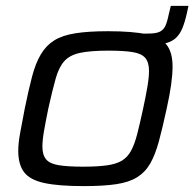

<svg xmlns="http://www.w3.org/2000/svg" viewBox="-20 -624 660 652"><path d="M416 -471 424 -510H483Q509 -510 522 -516Q535 -522 541.5 -536Q548 -550 553 -575L560 -604H620L615 -581Q608 -549 599 -527.5Q590 -506 575.5 -493.5Q561 -481 537.5 -476Q514 -471 476 -471ZM265 8Q179 8 130.5 -2.5Q82 -13 62 -39Q42 -65 42 -112Q42 -138 48.5 -173Q55 -208 64 -255Q77 -319 89 -364.5Q101 -410 119 -440Q137 -470 164.5 -487Q192 -504 236 -511Q280 -518 346 -518Q431 -518 479 -507.5Q527 -497 546.5 -471Q566 -445 566 -398Q566 -371 561 -335.5Q556 -300 546 -255Q532 -190 519.5 -144Q507 -98 490 -68.5Q473 -39 445.5 -22Q418 -5 374.5 1.5Q331 8 265 8ZM263 -58Q311 -58 343 -62.5Q375 -67 394 -78.5Q413 -90 425 -112Q437 -134 446 -169Q455 -204 466 -255Q475 -297 480.5 -329Q486 -361 486 -383Q486 -412 473.5 -427Q461 -442 431 -447Q401 -452 348 -452Q287 -452 252 -444.5Q217 -437 198.5 -416.5Q180 -396 169 -357Q158 -318 144 -255Q135 -211 129.5 -179.5Q124 -148 124 -126Q124 -98 136.5 -83Q149 -68 179.5 -63Q210 -58 263 -58Z"/></svg>

Font: Saira SemiExpanded
Style: Italic
Weight: 400
Width: 6
Italic angle: -12°
Designer: Hector Gatti with collaboration of the Omnibus-Type team
Foundry: Omnibus-Type
Version: Version 1.101